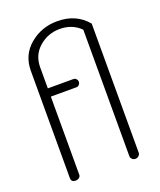

<svg xmlns="http://www.w3.org/2000/svg" viewBox="-142 -854 783 942"><g transform="rotate(-20 250.0 -383.0)"><path d="M66 -21V-581Q66 -664 127 -715Q188 -766 270 -766Q369 -766 426 -697V-22Q426 -14 418.5 -7Q411 0 401 0Q391 0 384 -7Q377 -14 377 -22V-683Q334 -726 269 -726Q207 -726 161 -686Q115 -646 115 -582V-472H249Q257 -472 263 -465.5Q269 -459 269 -451Q269 -442 263 -435.5Q257 -429 249 -429H115V-21Q115 -12 107.5 -6Q100 0 89 0Q66 0 66 -21Z"/></g></svg>

Font: Terminal Dosis
Style: Light
Weight: 300
Designer: EdgarTolentino, PabloImpallari, IginoMarini
Foundry: EdgarTolentino, PabloImpallari, IginoMarini
Version: Version 1.006